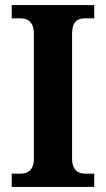

<svg xmlns="http://www.w3.org/2000/svg" viewBox="-20 -734 415 754"><path d="M26 0H350V-52H314C286 -52 263 -67 263 -111V-600C263 -649 284 -662 314 -662H350V-714H26V-662H61C88 -662 113 -649 113 -601V-110C113 -65 88 -52 61 -52H26Z"/></svg>

Font: Noto Serif Myanmar SemiCondensed
Style: Bold
Weight: 700
Width: 4
Designer: Ben Mitchell and the Monotype Design Team
Foundry: Monotype Imaging Inc.
Version: Version 2.106